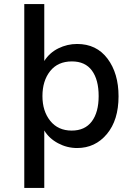

<svg xmlns="http://www.w3.org/2000/svg" viewBox="-20 -717 662 941"><path d="M99 204V-697H197V-418Q222.5 -458.5 266 -480Q309.5 -501.5 358 -501.5Q453 -501.5 507 -429.5Q561 -357.5 561 -245Q561 -128.5 503.8 -60Q446.5 8.5 358 8.5Q308.5 8.5 264.5 -15Q220.5 -38.5 197 -77.5V204ZM188 -246Q188 -172.5 226.2 -124.8Q264.5 -77 331.5 -77Q396 -77 429.8 -121.8Q463.5 -166.5 463.5 -246Q463.5 -326.5 430.5 -371.2Q397.5 -416 332.5 -416Q263.5 -416 225.8 -368.5Q188 -321 188 -246Z"/></svg>

Font: HK Grotesk Medium
Style: Regular
Weight: 500
Designer: Alfredo Marco Pradil
Foundry: Hanken Design Co.
Version: Version 3.001;FEAKit 1.0